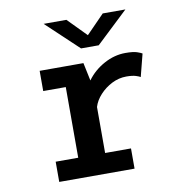

<svg xmlns="http://www.w3.org/2000/svg" viewBox="-79 -776 808 851"><g transform="rotate(-10 325.0 -351.0)"><path d="M119.5 0V-91H221V-409H119.5V-500H316.5L333.5 -419Q363.5 -460.5 410.5 -486.2Q457.5 -512 507.5 -512Q542.5 -512 559.8 -506Q577 -500 582 -496.5L556 -395Q551.5 -398.5 535.8 -403.5Q520 -408.5 493 -408.5Q459.5 -408.5 428.2 -392.8Q397 -377 373.8 -351.8Q350.5 -326.5 342 -298V-91H458.5V0ZM173 -702H275.5L357.5 -618.5L439 -702H541L397 -566H317.5Z"/></g></svg>

Font: Trispace Medium
Style: Regular
Weight: 500
Designer: Tyler Finck
Foundry: Etcetera Type Company
Version: Version 1.210; ttfautohint (v1.8.3)